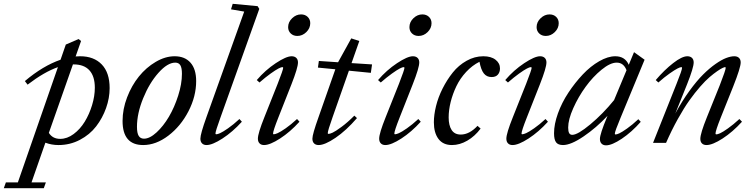

<svg xmlns="http://www.w3.org/2000/svg" viewBox="-137 -745 3923 1001"><path d="M168 11.2Q132.3 11.2 99.6 -1L27.3 206.1H102.1L91.3 236.3H-117.2L-106.4 206.1H-43.9L165 -395Q93.8 -370.1 6.8 -303.7L-7.3 -322.3Q86.9 -401.9 178.7 -433.6L206.1 -512.7L272.9 -541.5L285.6 -531.2L257.3 -450.7Q272.9 -451.7 280.8 -451.7Q352.5 -451.7 393.6 -408.9Q434.6 -366.2 434.6 -285.6Q434.6 -233.9 416 -181.6Q397.5 -129.4 364.3 -86.2Q331.1 -43 279.5 -15.9Q228 11.2 168 11.2ZM247.1 -409.2H243.2L117.7 -52.2Q137.2 -21 177.2 -21Q212.9 -21 246.8 -46.1Q280.8 -71.3 304.7 -110.4Q328.6 -149.4 343 -196.8Q357.4 -244.1 357.4 -287.6Q357.4 -347.2 329.3 -378.2Q301.3 -409.2 247.1 -409.2Z M609.4 11.2Q502 11.2 502 -114.3Q502 -175.8 525.6 -237.5Q549.3 -299.3 587.2 -346.2Q625 -393.1 674.8 -422.4Q724.6 -451.7 773.4 -451.7Q826.7 -451.7 856.2 -418.2Q885.7 -384.8 885.7 -322.3Q885.7 -242.7 845.5 -164.8Q805.2 -86.9 740.7 -37.8Q676.3 11.2 609.4 11.2ZM613.8 -22Q643.6 -22 679.2 -54.7Q714.8 -87.4 743.7 -136.5Q772.5 -185.5 792 -246.6Q811.5 -307.6 811.5 -360.4Q811.5 -391.1 803.2 -404.8Q794.9 -418.5 776.9 -418.5Q736.3 -418.5 689 -365.2Q641.6 -312 609.4 -232.7Q577.1 -153.3 577.1 -84Q577.1 -50.8 586.2 -36.4Q595.2 -22 613.8 -22Z M939.9 11.2Q924.8 11.2 916.3 2.4Q907.7 -6.3 907.7 -22Q907.7 -46.4 939.5 -134.8L1136.2 -684.6L1067.4 -696.3L1076.2 -725.1L1206.1 -712.9L1214.8 -698.7L1012.2 -131.8Q986.3 -60.5 986.3 -48.8Q986.3 -44.9 990.7 -44.9Q997.1 -44.9 1010.5 -50.8Q1023.9 -56.6 1051.8 -75.9Q1079.6 -95.2 1111.3 -124.5L1124 -110.4Q1075.7 -57.1 1022.9 -22.9Q970.2 11.2 939.9 11.2Z M1413.1 -557.6Q1392.1 -557.6 1378.7 -570.6Q1365.2 -583.5 1365.2 -603.5Q1365.2 -629.9 1386 -649.9Q1406.7 -669.9 1432.6 -669.9Q1453.6 -669.9 1467 -657Q1480.5 -644 1480.5 -624Q1480.5 -597.7 1460 -577.6Q1439.5 -557.6 1413.1 -557.6ZM1239.7 11.2Q1224.6 11.2 1216.1 2.4Q1207.5 -6.3 1207.5 -22Q1207.5 -49.8 1241.7 -134.8L1311 -309.1Q1339.4 -381.8 1339.4 -391.6Q1339.4 -395 1334.5 -395Q1329.1 -395 1314.7 -387.7Q1300.3 -380.4 1273.4 -361.1Q1246.6 -341.8 1215.8 -314.9L1201.7 -327.6Q1246.1 -379.4 1300.5 -415.5Q1355 -451.7 1383.3 -451.7Q1398.9 -451.7 1407.7 -443.1Q1416.5 -434.6 1416.5 -419.4Q1416.5 -392.1 1382.8 -306.2L1314 -131.8Q1286.6 -62.5 1286.6 -48.8Q1286.6 -44.9 1290 -44.9Q1296.9 -44.9 1310.5 -50.8Q1324.2 -56.6 1352.1 -75.9Q1379.9 -95.2 1411.6 -124.5L1424.3 -110.4Q1376 -57.1 1323.2 -22.9Q1270.5 11.2 1239.7 11.2Z M1524.4 11.2Q1508.8 11.2 1500.2 2.4Q1491.7 -6.3 1491.7 -22Q1491.7 -44.9 1523.9 -134.8L1611.3 -383.8L1520.5 -392.6L1525.4 -427.2L1625.5 -420.4L1694.3 -544.9L1736.3 -531.2L1695.8 -416L1802.7 -409.2L1796.4 -365.2L1682.1 -376.5L1597.2 -134.8Q1571.8 -63.5 1571.8 -50.8Q1571.8 -46.9 1575.7 -46.9Q1582.5 -46.9 1597.2 -53.5Q1611.8 -60.1 1643.3 -83.3Q1674.8 -106.4 1710.4 -142.1L1724.1 -129.4Q1667.5 -64 1612.1 -26.4Q1556.6 11.2 1524.4 11.2Z M2045.4 -557.6Q2024.4 -557.6 2011 -570.6Q1997.6 -583.5 1997.6 -603.5Q1997.6 -629.9 2018.3 -649.9Q2039.1 -669.9 2064.9 -669.9Q2085.9 -669.9 2099.4 -657Q2112.8 -644 2112.8 -624Q2112.8 -597.7 2092.3 -577.6Q2071.8 -557.6 2045.4 -557.6ZM1872.1 11.2Q1856.9 11.2 1848.4 2.4Q1839.8 -6.3 1839.8 -22Q1839.8 -49.8 1874 -134.8L1943.4 -309.1Q1971.7 -381.8 1971.7 -391.6Q1971.7 -395 1966.8 -395Q1961.4 -395 1947 -387.7Q1932.6 -380.4 1905.8 -361.1Q1878.9 -341.8 1848.1 -314.9L1834 -327.6Q1878.4 -379.4 1932.9 -415.5Q1987.3 -451.7 2015.6 -451.7Q2031.2 -451.7 2040 -443.1Q2048.8 -434.6 2048.8 -419.4Q2048.8 -392.1 2015.1 -306.2L1946.3 -131.8Q1918.9 -62.5 1918.9 -48.8Q1918.9 -44.9 1922.4 -44.9Q1929.2 -44.9 1942.9 -50.8Q1956.5 -56.6 1984.4 -75.9Q2012.2 -95.2 2043.9 -124.5L2056.6 -110.4Q2008.3 -57.1 1955.6 -22.9Q1902.8 11.2 1872.1 11.2Z M2219.2 11.2Q2172.9 11.2 2148.9 -20.8Q2125 -52.7 2125 -107.4Q2125 -146 2136.2 -191.9Q2147.5 -237.8 2170.4 -283.4Q2193.4 -329.1 2223.6 -366.9Q2253.9 -404.8 2295.7 -428.2Q2337.4 -451.7 2382.8 -451.7Q2423.3 -451.7 2446.5 -433.6Q2469.7 -415.5 2469.7 -388.2Q2469.7 -368.7 2458.7 -356Q2447.8 -343.3 2425.8 -343.3Q2400.4 -343.3 2385.5 -362.1Q2370.6 -380.9 2362.8 -422.9Q2324.7 -403.8 2293.2 -369.9Q2261.7 -335.9 2242.4 -295.7Q2223.1 -255.4 2212.6 -213.4Q2202.1 -171.4 2202.1 -132.8Q2202.1 -91.3 2217.5 -67.4Q2232.9 -43.5 2265.1 -43.5Q2310.1 -43.5 2352.5 -88.9L2368.7 -74.7Q2338.9 -34.7 2299.3 -11.7Q2259.8 11.2 2219.2 11.2Z M2708.5 -557.6Q2687.5 -557.6 2674.1 -570.6Q2660.6 -583.5 2660.6 -603.5Q2660.6 -629.9 2681.4 -649.9Q2702.1 -669.9 2728 -669.9Q2749 -669.9 2762.5 -657Q2775.9 -644 2775.9 -624Q2775.9 -597.7 2755.4 -577.6Q2734.9 -557.6 2708.5 -557.6ZM2535.2 11.2Q2520 11.2 2511.5 2.4Q2502.9 -6.3 2502.9 -22Q2502.9 -49.8 2537.1 -134.8L2606.4 -309.1Q2634.8 -381.8 2634.8 -391.6Q2634.8 -395 2629.9 -395Q2624.5 -395 2610.1 -387.7Q2595.7 -380.4 2568.8 -361.1Q2542 -341.8 2511.2 -314.9L2497.1 -327.6Q2541.5 -379.4 2595.9 -415.5Q2650.4 -451.7 2678.7 -451.7Q2694.3 -451.7 2703.1 -443.1Q2711.9 -434.6 2711.9 -419.4Q2711.9 -392.1 2678.2 -306.2L2609.4 -131.8Q2582 -62.5 2582 -48.8Q2582 -44.9 2585.4 -44.9Q2592.3 -44.9 2606 -50.8Q2619.6 -56.6 2647.5 -75.9Q2675.3 -95.2 2707 -124.5L2719.7 -110.4Q2671.4 -57.1 2618.7 -22.9Q2565.9 11.2 2535.2 11.2Z M2798.3 11.2Q2772.9 11.2 2762.2 -2.9Q2751.5 -17.1 2751.5 -50.3Q2751.5 -97.2 2771.7 -153.6Q2792 -210 2826.2 -261.7Q2860.4 -313.5 2901.1 -356.7Q2941.9 -399.9 2987.1 -425.8Q3032.2 -451.7 3070.8 -451.7Q3121.6 -451.7 3141.1 -407.2L3168.5 -473.1L3223.6 -433.6L3098.1 -130.4Q3068.4 -59.6 3068.4 -47.9Q3068.4 -43.9 3072.3 -43.9Q3078.6 -43.9 3091.8 -49.8Q3105 -55.7 3132.3 -75Q3159.7 -94.2 3190.9 -123.5L3203.6 -109.9Q3156.2 -56.2 3104.7 -21.7Q3053.2 12.7 3022.9 12.7Q3007.8 12.7 2999.3 3.9Q2990.7 -4.9 2990.7 -20.5Q2990.7 -45.9 3027.3 -133.8L3030.3 -141.1Q2971.7 -78.6 2905.5 -33.7Q2839.4 11.2 2798.3 11.2ZM2825.2 -80.1Q2825.2 -60.1 2830.3 -51Q2835.4 -42 2846.7 -42Q2875 -42 2940.9 -96.9Q3006.8 -151.9 3064.5 -223.1L3129.4 -378.9Q3114.3 -418.5 3078.1 -418.5Q3044.4 -418.5 2999.3 -381.6Q2954.1 -344.7 2916.3 -292.7Q2878.4 -240.7 2851.8 -181.2Q2825.2 -121.6 2825.2 -80.1Z M3267.6 0 3390.6 -309.1Q3418.9 -379.4 3418.9 -391.6Q3418.9 -395 3414.6 -395Q3409.2 -395 3394.8 -387.7Q3380.4 -380.4 3353.3 -361.3Q3326.2 -342.3 3295.4 -314.9L3281.7 -327.6Q3326.7 -380.4 3372.6 -416Q3418.5 -451.7 3446.3 -451.7Q3461.9 -451.7 3470.7 -443.1Q3479.5 -434.6 3479.5 -419.4Q3479.5 -392.6 3445.3 -306.2L3383.8 -153.3Q3418.9 -218.3 3457.3 -271Q3495.6 -323.7 3528.6 -356.4Q3561.5 -389.2 3593.3 -411.4Q3625 -433.6 3648.9 -442.6Q3672.9 -451.7 3691.4 -451.7Q3707 -451.7 3715.8 -443.1Q3724.6 -434.6 3724.6 -419.4Q3724.6 -392.6 3685.5 -293.9L3620.6 -131.8Q3593.3 -63 3593.3 -48.8Q3593.3 -44.4 3597.7 -44.4Q3604 -44.4 3617.4 -50.3Q3630.9 -56.2 3658.4 -75.7Q3686 -95.2 3717.8 -124.5L3731.4 -110.4Q3683.1 -57.1 3630.4 -22.9Q3577.6 11.2 3546.4 11.2Q3531.2 11.2 3522.7 2.7Q3514.2 -5.9 3514.2 -21Q3514.2 -49.3 3548.8 -134.8L3615.7 -300.8Q3646.5 -379.9 3646.5 -391.6Q3646.5 -395 3642.6 -395Q3639.6 -395 3629.9 -390.6Q3620.1 -386.2 3602.1 -373.8Q3584 -361.3 3562.5 -343Q3541 -324.7 3513.2 -293Q3485.4 -261.2 3457.3 -221.9Q3429.2 -182.6 3397 -124.8Q3364.7 -66.9 3335.4 0Z"/></svg>

Font: Elstob 10pt
Style: Italic
Weight: 400
Italic angle: -20°
Designer: Peter S. Baker
Version: Version 1.015